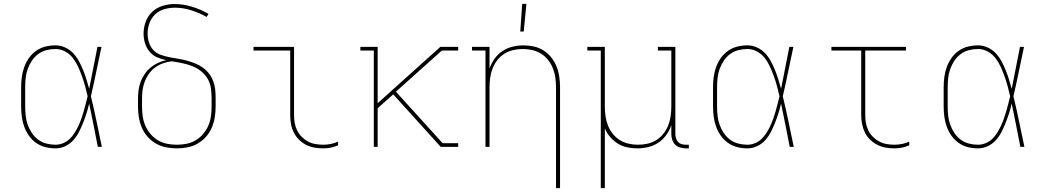

<svg xmlns="http://www.w3.org/2000/svg" viewBox="-20 -764 5440 999"><path d="M269 8Q242 8 216 1.5Q190 -5 168 -20.5Q146 -36 130.5 -58Q115 -80 106 -105Q97 -130 93.5 -156.5Q90 -183 90 -210V-310Q90 -337 93.5 -363.5Q97 -390 106 -415Q115 -440 130.5 -462Q146 -484 168 -499.5Q190 -515 216 -521.5Q242 -528 269 -528Q295 -528 319 -517Q343 -506 360.5 -487.5Q378 -469 390.5 -446Q403 -423 412.5 -399.5Q422 -376 429.5 -351.5Q437 -327 444 -302Q455 -356 465.5 -410.5Q476 -465 487 -520H508Q494 -456 481 -391.5Q468 -327 453 -263Q469 -198 482.5 -132Q496 -66 510 0H489Q478 -56 467 -112.5Q456 -169 444 -225Q438 -199 430 -174Q422 -149 412.5 -125Q403 -101 391 -77.5Q379 -54 361.5 -34.5Q344 -15 319.5 -3.5Q295 8 269 8ZM269 -11Q289 -11 308.5 -19Q328 -27 342.5 -41Q357 -55 368 -72.5Q379 -90 387.5 -108Q396 -126 403 -145.5Q410 -165 415.5 -184.5Q421 -204 426 -223.5Q431 -243 436 -263Q430 -289 423 -315Q416 -341 407 -366Q398 -391 387 -415.5Q376 -440 360 -461Q344 -482 320 -495.5Q296 -509 269 -509Q245 -509 221.5 -503Q198 -497 178.5 -482.5Q159 -468 145.5 -447.5Q132 -427 124 -404.5Q116 -382 113.5 -358Q111 -334 111 -310V-210Q111 -186 113.5 -162Q116 -138 124 -115.5Q132 -93 145.5 -72.5Q159 -52 178.5 -37.5Q198 -23 221.5 -17Q245 -11 269 -11Z M900 8Q872 8 844 2.5Q816 -3 791.5 -17Q767 -31 748 -52.5Q729 -74 718 -100Q707 -126 702.5 -154Q698 -182 698 -210V-250Q698 -272 701 -295Q704 -318 712 -339Q720 -360 733 -379Q746 -398 763.5 -412.5Q781 -427 801.5 -436.5Q822 -446 845 -451Q820 -456 797 -466Q774 -476 758 -495.5Q742 -515 734.5 -539.5Q727 -564 727 -589Q727 -620 738 -650.5Q749 -681 772 -702.5Q795 -724 826 -733.5Q857 -743 888 -743Q935 -743 979.5 -729Q1024 -715 1065 -692L1055 -676Q1017 -697 975 -710.5Q933 -724 889 -724Q862 -724 834.5 -716Q807 -708 787 -689Q767 -670 757.5 -643.5Q748 -617 748 -589Q748 -566 755 -543.5Q762 -521 777.5 -504Q793 -487 815.5 -479Q838 -471 860.5 -466.5Q883 -462 905.5 -458.5Q928 -455 950.5 -449Q973 -443 994.5 -434.5Q1016 -426 1035 -412.5Q1054 -399 1068 -380.5Q1082 -362 1090 -340.5Q1098 -319 1100 -296Q1102 -273 1102 -250V-210Q1102 -182 1097.5 -154Q1093 -126 1082 -100Q1071 -74 1052 -52.5Q1033 -31 1008.5 -17Q984 -3 956 2.5Q928 8 900 8ZM900 -11Q926 -11 951 -16Q976 -21 998 -34Q1020 -47 1037 -67Q1054 -87 1064 -110.5Q1074 -134 1077.5 -159Q1081 -184 1081 -210V-250Q1081 -277 1077.5 -304Q1074 -331 1060.5 -354Q1047 -377 1025.5 -394Q1004 -411 979 -420.5Q954 -430 927.5 -435.5Q901 -441 874 -445Q851 -443 829 -435Q807 -427 788 -413.5Q769 -400 755.5 -381Q742 -362 733.5 -340.5Q725 -319 722 -296Q719 -273 719 -250V-210Q719 -184 722.5 -159Q726 -134 736 -110.5Q746 -87 763 -67Q780 -47 802 -34Q824 -21 849 -16Q874 -11 900 -11Z M1663 8Q1639 8 1616 4Q1593 0 1572.5 -10.5Q1552 -21 1535.5 -37.5Q1519 -54 1508.5 -75Q1498 -96 1494 -119Q1490 -142 1490 -165V-501H1299V-520H1510V-165Q1510 -144 1513.5 -124Q1517 -104 1526 -85.5Q1535 -67 1550 -52Q1565 -37 1583 -27.5Q1601 -18 1621.5 -14.5Q1642 -11 1663 -11Q1682 -11 1701.5 -15Q1721 -19 1739 -27V-8Q1721 0 1701.5 4Q1682 8 1663 8Z M1925 0V-501H1855V-520H1945V-227L2271 -520H2364V-501H2279L2040 -287L2283 -19H2364V0H2273L2026 -273L1945 -201V0Z M2873 215V-310Q2873 -335 2869.5 -360Q2866 -385 2857 -408Q2848 -431 2832.5 -451Q2817 -471 2795.5 -484.5Q2774 -498 2749.5 -503.5Q2725 -509 2700 -509Q2675 -509 2650.5 -503.5Q2626 -498 2604.5 -484.5Q2583 -471 2567.5 -451Q2552 -431 2543 -408Q2534 -385 2530.5 -360Q2527 -335 2527 -310V0H2506V-501H2436V-520H2527V-407Q2536 -434 2553 -458Q2570 -482 2594 -498Q2618 -514 2646.5 -521Q2675 -528 2703 -528Q2731 -528 2758 -522Q2785 -516 2808 -501.5Q2831 -487 2848.5 -465Q2866 -443 2876 -417.5Q2886 -392 2890 -364.5Q2894 -337 2894 -310V215ZM2687 -600 2697 -744H2719L2705 -600Z M3106 215V-501H3036V-520H3127V-210Q3127 -185 3130.5 -160Q3134 -135 3143 -112Q3152 -89 3167.5 -69Q3183 -49 3204.5 -35.5Q3226 -22 3250.5 -16.5Q3275 -11 3300 -11Q3325 -11 3349.5 -16.5Q3374 -22 3395.5 -35.5Q3417 -49 3432.5 -69Q3448 -89 3457 -112Q3466 -135 3469.5 -160Q3473 -185 3473 -210V-501H3403V-520H3494V-66Q3494 -55 3497.5 -44Q3501 -33 3508.5 -25Q3516 -17 3527 -14Q3538 -11 3549 -11H3564V8H3549Q3534 8 3519 3.5Q3504 -1 3493.5 -11Q3483 -21 3478 -36Q3473 -51 3473 -66V-113Q3464 -86 3447 -62Q3430 -38 3406 -22Q3382 -6 3353.5 1Q3325 8 3297 8Q3270 8 3243.5 2.5Q3217 -3 3194.5 -17Q3172 -31 3154.5 -51.5Q3137 -72 3127 -96V215Z M3869 8Q3842 8 3816 1.5Q3790 -5 3768 -20.5Q3746 -36 3730.5 -58Q3715 -80 3706 -105Q3697 -130 3693.5 -156.5Q3690 -183 3690 -210V-310Q3690 -337 3693.5 -363.5Q3697 -390 3706 -415Q3715 -440 3730.5 -462Q3746 -484 3768 -499.5Q3790 -515 3816 -521.5Q3842 -528 3869 -528Q3895 -528 3919 -517Q3943 -506 3960.5 -487.5Q3978 -469 3990.5 -446Q4003 -423 4012.5 -399.5Q4022 -376 4029.5 -351.5Q4037 -327 4044 -302Q4055 -356 4065.5 -410.5Q4076 -465 4087 -520H4108Q4094 -456 4081 -391.5Q4068 -327 4053 -263Q4069 -198 4082.5 -132Q4096 -66 4110 0H4089Q4078 -56 4067 -112.5Q4056 -169 4044 -225Q4038 -199 4030 -174Q4022 -149 4012.5 -125Q4003 -101 3991 -77.5Q3979 -54 3961.5 -34.5Q3944 -15 3919.5 -3.5Q3895 8 3869 8ZM3869 -11Q3889 -11 3908.5 -19Q3928 -27 3942.5 -41Q3957 -55 3968 -72.5Q3979 -90 3987.5 -108Q3996 -126 4003 -145.5Q4010 -165 4015.5 -184.5Q4021 -204 4026 -223.5Q4031 -243 4036 -263Q4030 -289 4023 -315Q4016 -341 4007 -366Q3998 -391 3987 -415.5Q3976 -440 3960 -461Q3944 -482 3920 -495.5Q3896 -509 3869 -509Q3845 -509 3821.5 -503Q3798 -497 3778.5 -482.5Q3759 -468 3745.5 -447.5Q3732 -427 3724 -404.5Q3716 -382 3713.5 -358Q3711 -334 3711 -310V-210Q3711 -186 3713.5 -162Q3716 -138 3724 -115.5Q3732 -93 3745.5 -72.5Q3759 -52 3778.5 -37.5Q3798 -23 3821.5 -17Q3845 -11 3869 -11Z M4634 8Q4611 8 4588 4Q4565 0 4544.5 -10.5Q4524 -21 4507 -37.5Q4490 -54 4480 -75Q4470 -96 4465.5 -119Q4461 -142 4461 -165V-501H4306V-520H4694V-501H4482V-165Q4482 -144 4485.5 -124Q4489 -104 4498 -85.5Q4507 -67 4522 -52Q4537 -37 4555 -27.5Q4573 -18 4593.5 -14.5Q4614 -11 4634 -11Q4654 -11 4673.5 -15Q4693 -19 4711 -27V-8Q4693 0 4673.5 4Q4654 8 4634 8Z M5069 8Q5042 8 5016 1.5Q4990 -5 4968 -20.5Q4946 -36 4930.5 -58Q4915 -80 4906 -105Q4897 -130 4893.5 -156.5Q4890 -183 4890 -210V-310Q4890 -337 4893.5 -363.5Q4897 -390 4906 -415Q4915 -440 4930.5 -462Q4946 -484 4968 -499.5Q4990 -515 5016 -521.5Q5042 -528 5069 -528Q5095 -528 5119 -517Q5143 -506 5160.5 -487.5Q5178 -469 5190.5 -446Q5203 -423 5212.5 -399.5Q5222 -376 5229.5 -351.5Q5237 -327 5244 -302Q5255 -356 5265.5 -410.5Q5276 -465 5287 -520H5308Q5294 -456 5281 -391.5Q5268 -327 5253 -263Q5269 -198 5282.5 -132Q5296 -66 5310 0H5289Q5278 -56 5267 -112.5Q5256 -169 5244 -225Q5238 -199 5230 -174Q5222 -149 5212.5 -125Q5203 -101 5191 -77.5Q5179 -54 5161.5 -34.5Q5144 -15 5119.5 -3.5Q5095 8 5069 8ZM5069 -11Q5089 -11 5108.5 -19Q5128 -27 5142.5 -41Q5157 -55 5168 -72.5Q5179 -90 5187.5 -108Q5196 -126 5203 -145.5Q5210 -165 5215.5 -184.5Q5221 -204 5226 -223.5Q5231 -243 5236 -263Q5230 -289 5223 -315Q5216 -341 5207 -366Q5198 -391 5187 -415.5Q5176 -440 5160 -461Q5144 -482 5120 -495.5Q5096 -509 5069 -509Q5045 -509 5021.5 -503Q4998 -497 4978.5 -482.5Q4959 -468 4945.5 -447.5Q4932 -427 4924 -404.5Q4916 -382 4913.5 -358Q4911 -334 4911 -310V-210Q4911 -186 4913.5 -162Q4916 -138 4924 -115.5Q4932 -93 4945.5 -72.5Q4959 -52 4978.5 -37.5Q4998 -23 5021.5 -17Q5045 -11 5069 -11Z"/></svg>

Font: Iosevka HT Thin Extended
Style: Regular
Weight: 100
Width: 7
Monospace: yes
Designer: Belleve Invis
Foundry: Belleve Invis
Version: Version 32.3.0; ttfautohint (v1.8.4)